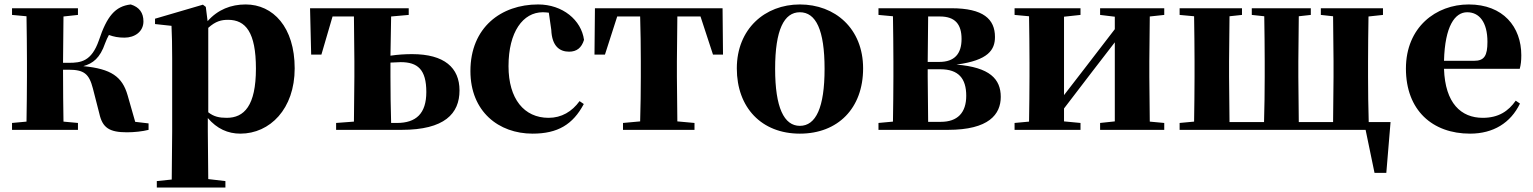

<svg xmlns="http://www.w3.org/2000/svg" viewBox="-20 -583 6883 862"><path d="M426 -73C440 -10 470 11 550 11C582 11 620 7 647 0V-29L587 -36L553 -155C529 -239 479 -274 354 -286C397 -298 429 -322 452 -389C457 -403 463 -415 469 -426C491 -418 511 -414 539 -414C585 -414 624 -441 624 -487C624 -525 606 -551 567 -563C497 -555 460 -510 424 -402C391 -307 343 -301 289 -301H263L265 -509L330 -516V-546H34V-516L99 -510C100 -451 101 -364 101 -308V-238C101 -182 100 -95 99 -37L34 -31V0H330V-31L265 -37C264 -95 263 -185 263 -270H288C357 -270 380 -252 397 -186Z M1059 17C1192 17 1303 -94 1303 -276C1303 -461 1206 -563 1083 -563C1017 -563 958 -540 912 -488L904 -552L891 -562L676 -499V-475L750 -467C752 -419 753 -385 753 -320V7L751 223L684 230V259H992V230L915 221L913 6V-53C954 -5 1003 17 1059 17ZM915 -458C948 -488 974 -494 1004 -494C1083 -494 1129 -438 1129 -275C1129 -108 1076 -54 998 -54C965 -54 940 -59 915 -79Z M1489 0H1783C1976 0 2043 -73 2043 -177C2043 -279 1975 -340 1830 -340C1800 -340 1766 -338 1733 -333L1736 -509L1815 -516V-546H1372L1377 -338H1423L1473 -509H1569L1571 -308V-238L1569 -37L1489 -31ZM1733 -302 1779 -304C1855 -304 1894 -271 1894 -170C1894 -73 1848 -31 1762 -31H1736C1734 -89 1733 -180 1733 -238Z M2371 17C2484 17 2552 -24 2601 -116L2582 -129C2548 -82 2501 -54 2443 -54C2333 -54 2263 -139 2263 -286C2263 -440 2328 -528 2417 -528C2426 -528 2435 -527 2444 -526L2455 -449C2458 -375 2493 -351 2535 -351C2569 -351 2591 -368 2602 -404C2590 -493 2506 -563 2396 -563C2230 -563 2092 -460 2092 -264C2092 -82 2219 17 2371 17Z M2853 0H3098V-31L3021 -38L3019 -238V-308L3021 -509H3125L3181 -338H3226L3224 -546H2651L2649 -338H2696L2751 -509H2854C2856 -451 2857 -364 2857 -308V-238C2857 -182 2856 -96 2854 -38L2777 -31V0Z M3571 17C3742 17 3855 -97 3855 -276C3855 -455 3729 -563 3571 -563C3414 -563 3288 -453 3288 -276C3288 -100 3399 17 3571 17ZM3571 -18C3500 -18 3460 -100 3460 -274C3460 -449 3500 -528 3571 -528C3643 -528 3682 -449 3682 -274C3682 -100 3643 -18 3571 -18Z M3987 0H4236C4420 0 4473 -70 4473 -148C4473 -228 4424 -281 4274 -293C4418 -312 4447 -360 4447 -417C4447 -497 4395 -546 4251 -546H3924V-516L3989 -510C3990 -451 3991 -364 3991 -308V-238C3991 -182 3990 -95 3989 -37L3924 -31V0ZM4147 -509H4200C4268 -509 4297 -474 4297 -408C4297 -341 4265 -305 4197 -305H4145ZM4145 -272H4202C4283 -272 4318 -231 4318 -153C4318 -77 4279 -36 4204 -36H4147L4145 -238Z M4919 -516 4985 -508V-452L4852 -279L4757 -156V-508L4831 -516V-546H4535V-516L4600 -510C4601 -451 4602 -364 4602 -308V-238C4602 -182 4601 -95 4600 -37L4535 -31V0H4831V-31L4757 -38V-96L4884 -262L4985 -393V-38L4919 -31V0H5207V-31L5142 -37L5140 -238V-308L5142 -509L5207 -516V-546H4919Z M5276 0H6111L6151 193H6204L6223 -35H6125C6123 -93 6122 -181 6122 -238V-308C6122 -364 6123 -451 6124 -509L6189 -516V-546H5910V-516L5965 -510L5967 -308V-238L5965 -35H5811L5809 -238V-308L5811 -510L5865 -516V-546H5600V-516L5656 -510C5657 -452 5658 -365 5658 -308V-238C5658 -181 5657 -93 5655 -35H5500L5498 -238V-308L5500 -510L5556 -516V-546H5276V-516L5341 -510C5342 -451 5343 -364 5343 -308V-238C5343 -182 5342 -95 5341 -37L5276 -31Z M6580 17C6684 17 6762 -31 6804 -118L6785 -131C6752 -84 6708 -54 6637 -54C6540 -54 6468 -119 6463 -274H6803C6808 -293 6810 -310 6810 -335C6810 -462 6729 -563 6574 -563C6427 -563 6292 -461 6292 -275C6292 -88 6411 17 6580 17ZM6463 -310C6467 -466 6512 -528 6567 -528C6621 -528 6658 -484 6658 -395C6658 -333 6644 -310 6598 -310Z"/></svg>

Font: Noto Serif SC Black
Style: Regular
Weight: 900
Designer: Ryoko NISHIZUKA 西塚涼子 (kana & ideographs); Frank Grießhammer (Latin, Greek & Cyrillic); Wenlong ZHANG 张文龙 (bopomofo); San
Foundry: Adobe
Version: Version 2.001;hotconv 1.1.0;makeotfexe 2.6.0